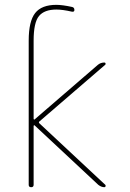

<svg xmlns="http://www.w3.org/2000/svg" viewBox="-20 -780 540 800"><path d="M99.6 -9.8V-610.4Q99.6 -691.4 126.5 -725.6Q153.3 -759.8 214.8 -759.8Q240.2 -759.8 280.3 -751Q290 -749 290 -738.3Q290 -729.5 279.3 -731.4Q241.2 -740.2 214.8 -740.2Q165 -740.2 142.6 -713.4Q120.1 -686.5 120.1 -610.4V-284.2Q120.1 -283.2 121.6 -282.2Q123 -281.2 124 -282.2L387.7 -509.8Q399.4 -519.5 415 -519.5Q418.9 -519.5 419.9 -515.6Q420.9 -511.7 418 -509.8L143.6 -273.4Q140.6 -270.5 143.6 -266.6L418.9 -9.8Q420.9 -7.8 419.9 -3.9Q418.9 0 415 0Q402.3 0 389.6 -9.8L124 -257.8Q123 -258.8 121.6 -257.8Q120.1 -256.8 120.1 -255.9V-9.8Q120.1 0 109.9 0Q99.6 0 99.6 -9.8Z"/></svg>

Font: Rounded-L Mgen+ 2m thin
Style: Regular
Weight: 100
Designer: [Source Han Sans]
Ryoko NISHIZUKA  (kana & ideographs); Paul D. Hunt (Latin, Greek & Cyrillic); Wenlong ZHANG  (bopomofo
Version: Version 1.059.20150602